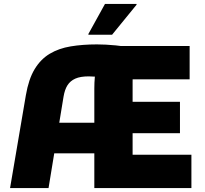

<svg xmlns="http://www.w3.org/2000/svg" viewBox="-20 -953 1039 973"><path d="M31 0 111 -470Q125 -552 155.5 -602.5Q186 -653 232 -680.5Q278 -708 338.5 -718Q399 -728 471 -728Q515 -728 566.5 -723Q618 -718 658 -709L660 -697Q656 -678 654.5 -648Q653 -618 652.5 -587.5Q652 -557 652 -537V0H458V-504Q458 -535 460.5 -561Q463 -587 468 -608L492 -561Q482 -563 463.5 -564.5Q445 -566 430 -566Q387 -566 361.5 -554.5Q336 -543 322 -521Q308 -499 302 -463L226 0ZM165 -176V-331H549V-176ZM561 0V-169H950V0ZM561 -278V-437H892V-278ZM561 -551V-720H941V-551ZM428 -777V-781L512 -933H672V-929L548 -777Z"/></svg>

Font: Kufam ExtraBold
Style: Regular
Weight: 800
Designer: Wael Morcos, Artur Schmal
Foundry: Original Type
Version: Version 1.300; ttfautohint (v1.8.3)